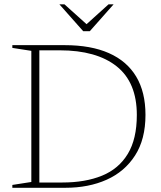

<svg xmlns="http://www.w3.org/2000/svg" viewBox="-20 -890 764 910"><path d="M628.5 -345Q628.5 -499.5 533 -575.5Q437.5 -651.5 263 -651.5H132L139.5 -676H286.5Q411 -676 496.2 -638.2Q581.5 -600.5 625.5 -527Q669.5 -453.5 669.5 -345.5Q669.5 -230 620.2 -153.2Q571 -76.5 485.5 -38.2Q400 0 290 0H139.5L132 -25H275.5Q384.5 -25 463.8 -57.5Q543 -90 585.8 -160.8Q628.5 -231.5 628.5 -345ZM38.5 0V-13.5L128.5 -27.5V-649L38.5 -663V-676H166.5V0ZM399 -767.5H381.5L494.5 -869.5H518.5L405.5 -742H374.5L261.5 -869.5H285.5Z"/></svg>

Font: Newsreader 16pt 16pt ExtraLight
Style: Regular
Weight: 250
Version: Version 1.003